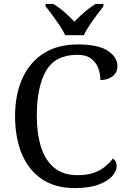

<svg xmlns="http://www.w3.org/2000/svg" viewBox="-20 -951 654 981"><path d="M361 10Q262 10 194 -36Q126 -82 91.5 -164.5Q57 -247 57 -358Q57 -466 93.5 -548.5Q130 -631 201.5 -677.5Q273 -724 378 -724Q480 -724 530 -692Q580 -660 580 -612Q580 -580 555 -561Q530 -542 493 -542Q493 -573 482 -602.5Q471 -632 445.5 -651.5Q420 -671 376 -671Q263 -671 215.5 -589.5Q168 -508 168 -358Q168 -269 189.5 -200.5Q211 -132 257 -94Q303 -56 376 -56Q425 -56 459 -68Q493 -80 516.5 -99.5Q540 -119 557 -141Q565 -136 570.5 -126.5Q576 -117 576 -102Q576 -77 553 -51Q530 -25 482.5 -7.5Q435 10 361 10ZM313 -771Q303 -794 285 -820.5Q267 -847 248 -873Q229 -899 213 -918V-931H252Q281 -914 309.5 -889Q338 -864 360 -840Q375 -856 393 -872.5Q411 -889 430.5 -904.5Q450 -920 469 -931H508V-918Q493 -899 473.5 -873Q454 -847 436.5 -820.5Q419 -794 408 -771Z"/></svg>

Font: Noto Serif Toto
Style: Regular
Weight: 400
Designer: Monotype Design Team
Foundry: Monotype Imaging Inc.
Version: Version 2.001